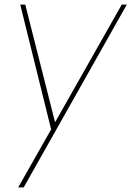

<svg xmlns="http://www.w3.org/2000/svg" viewBox="-20 -560 571 834"><path d="M202.1 2 67.9 -540H89.8L219.2 -28.8L508.8 -540H530.8L83 253.9H59.1Z"/></svg>

Font: SVN-Poppins Thin
Style: Italic
Weight: 100
Italic angle: -10°
Designer: Ninad Kale (Devanagari), Jonny Pinhorn (Latin)
Foundry: Indian Type Foundry
Version: Version 3.002 2017